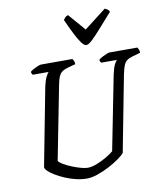

<svg xmlns="http://www.w3.org/2000/svg" viewBox="-101 -1043 960 1124"><g transform="rotate(-10 379.0 -480.5)"><path d="M324.9 0Q293 0 259.8 -7.9Q226.6 -15.8 196 -28.9Q165.3 -42.1 140.9 -56.7Q116.5 -71.4 102.3 -85.2Q88.1 -99 87.9 -109L177 -573Q184.8 -607.5 194.9 -628.4Q205.1 -649.4 211.9 -653.6H116.8Q115 -655.6 112.2 -660.5Q109.3 -665.4 109.3 -672.4Q115.8 -678.9 129.1 -686.1Q142.4 -693.2 155.6 -698.6Q168.9 -704 174.9 -704H361Q364.5 -700.2 368.6 -691.7Q372.7 -683.1 372.5 -671.4L325.6 -658.4Q295.1 -650.1 281.4 -633.5Q267.8 -616.8 259 -572.1L172.8 -131.3Q178.5 -122 198.2 -110Q217.9 -98 244.8 -87Q271.7 -76 297.2 -68.7Q322.7 -61.3 339.9 -61.3Q364.4 -61.3 396.5 -74Q428.6 -86.8 457 -104Q485.4 -121.1 496.8 -132.1L583.7 -573Q591.7 -610.3 601.4 -629.8Q611 -649.4 617.8 -653.6H523.8Q522 -655.6 519.1 -660.5Q516.2 -665.4 516.2 -672.4Q523.2 -679.1 536.9 -686.3Q550.5 -693.5 563.7 -698.7Q576.9 -704 581.6 -704H747.5Q750.3 -700 754.3 -691.8Q758.3 -683.6 758.3 -671.4L709.4 -657.4Q688.5 -651.6 676.3 -641.8Q664 -632 657 -614.2Q650 -596.3 643 -563.3L556.1 -111.6Q545.7 -98.4 519.1 -79.3Q492.5 -60.3 457.7 -42.1Q422.9 -23.9 387.8 -11.9Q352.7 0 324.9 0ZM455.9 -770.1Q444.1 -770.1 428.3 -791.2Q412.5 -812.2 393.5 -850Q374.4 -887.9 352 -937.6Q357.7 -945.1 363.4 -951.7Q369 -958.2 380.6 -961.5L468.2 -860.4L598.8 -961.5Q610.6 -956.7 617.5 -950.8Q624.4 -944.9 625.4 -937.6Q581.5 -888.4 548.1 -850.5Q514.6 -812.6 492 -791.4Q469.5 -770.1 455.9 -770.1Z"/></g></svg>

Font: Texturina Medium
Style: Italic
Weight: 500
Italic angle: -11°
Designer: Guillermo Torres Carreño
Foundry: Omnibus-Type
Version: Version 1.002